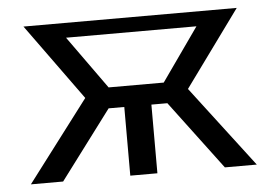

<svg xmlns="http://www.w3.org/2000/svg" viewBox="-43 -578 906 635"><g transform="rotate(-5 410.0 -261.0)"><path d="M35 0 239 -269 56 -522H764L580 -269L785 0H679L508 -228H455V0H365V-228H313L142 0ZM319 -297H502L626 -473H193Z"/></g></svg>

Font: Raleway-v4020 Medium
Style: Regular
Weight: 500
Designer: Matt McInerney, Pablo Impallari, Rodrigo Fuenzalida
Foundry: Matt McInerney, Pablo Impallari, Rodrigo Fuenzalida
Version: Version 4.020;PS 004.020;hotconv 1.0.88;makeotf.lib2.5.64775